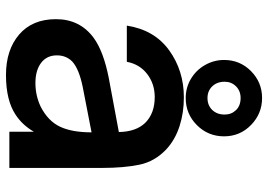

<svg xmlns="http://www.w3.org/2000/svg" viewBox="-144 -720 875 626"><g transform="rotate(90 293.0 -406.5)"><path d="M42 -152Q42 -230 103 -275Q147 -307 233 -324L410 -357Q409 -413 380 -443Q349 -474 296 -474Q253 -474 221 -449.5Q189 -425 181 -383H63Q77 -473 143.5 -521Q210 -569 297 -569Q347 -569 390.5 -555Q434 -541 465 -513Q506 -475 516.5 -424Q527 -373 527 -303V0H409V-80Q387 -42 353 -20Q306 11 224 11Q142 11 92 -32Q42 -75 42 -152ZM327 -102Q374 -126 392.5 -165Q411 -204 411 -268L262 -239Q204 -227 180 -205Q160 -185 160 -155Q160 -122 184.5 -103.5Q209 -85 250 -85Q291 -85 327 -102ZM175 -700Q175 -752 211.5 -788Q248 -824 299 -824Q350 -824 387 -788Q424 -752 424 -700Q424 -648 387.5 -611.5Q351 -575 299 -575Q265 -575 236.5 -592Q208 -609 191.5 -638Q175 -667 175 -700ZM353 -702Q353 -724 338.5 -739Q324 -754 299 -754Q276 -754 261 -739Q246 -724 246 -702Q246 -677 261 -661.5Q276 -646 299 -646Q323 -646 338 -661.5Q353 -677 353 -702Z"/></g></svg>

Font: Open Sauce One SemiBold
Style: Regular
Weight: 600
Designer: Alfredo Marco Pradil
Foundry: Creative Sauce Fz LLC
Version: Version 1.477